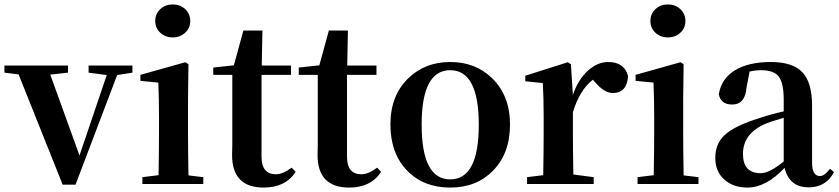

<svg xmlns="http://www.w3.org/2000/svg" viewBox="-28 -831 3788 867"><path d="M570 -503 501 -492 313 3H255L56 -495L-8 -503V-535H279V-503L199 -494L331 -129L454 -492L372 -503V-535H570Z M696 -683Q673 -704 673 -736Q673 -769 696 -790Q719 -811 752 -811Q785 -811 808 -790Q831 -769 831 -736Q831 -704 808 -683Q785 -662 752 -662Q719 -662 696 -683ZM890 -31V0H615V-31L688 -40Q690 -154 690 -235V-306Q690 -383 687 -458L606 -466V-493L809 -550L823 -541L821 -385V-235Q821 -153 823 -39Z M1307 -55Q1261 16 1163 16Q1020 16 1020 -131L1021 -178V-493H935V-526L1028 -536L1071 -693H1157L1154 -535H1286V-493H1153V-123Q1153 -44 1218 -44Q1249 -44 1289 -74Z M1693 -55Q1647 16 1549 16Q1406 16 1406 -131L1407 -178V-493H1321V-526L1414 -536L1457 -693H1543L1540 -535H1672V-493H1539V-123Q1539 -44 1604 -44Q1635 -44 1675 -74Z M1812 -59Q1735 -137 1735 -269Q1735 -399 1815 -477Q1891 -551 2005 -551Q2119 -551 2194 -478Q2275 -399 2275 -269Q2275 -137 2197 -59Q2123 16 2005 16Q1886 16 1812 -59ZM2134 -268Q2134 -514 2005 -514Q1876 -514 1876 -268Q1876 -21 2005 -21Q2134 -21 2134 -268Z M2559 -402Q2582 -472 2628 -513Q2671 -551 2718 -551Q2792 -551 2808 -487Q2803 -411 2739 -411Q2701 -411 2660 -459L2649 -471Q2589 -424 2559 -324V-235Q2559 -157 2561 -43L2653 -31V0H2352V-31L2425 -40Q2427 -154 2427 -235V-307Q2427 -392 2423 -456L2344 -464V-489L2536 -550L2550 -541Z M2932 -683Q2909 -704 2909 -736Q2909 -769 2932 -790Q2955 -811 2988 -811Q3021 -811 3044 -790Q3067 -769 3067 -736Q3067 -704 3044 -683Q3021 -662 2988 -662Q2955 -662 2932 -683ZM3126 -31V0H2851V-31L2924 -40Q2926 -154 2926 -235V-306Q2926 -383 2923 -458L2842 -466V-493L3045 -550L3059 -541L3057 -385V-235Q3057 -153 3059 -39Z M3511 -299Q3449 -281 3436 -275Q3327 -232 3327 -136Q3327 -49 3407 -49Q3447 -49 3511 -102ZM3738 -54Q3702 15 3624 15Q3536 15 3515 -73Q3431 16 3347 16Q3283 16 3243 -20Q3202 -56 3202 -118Q3202 -182 3244 -221Q3289 -263 3402 -298Q3449 -314 3511 -328V-379Q3511 -457 3488 -486Q3466 -514 3409 -514Q3384 -514 3357 -508L3343 -436Q3337 -359 3278 -359Q3227 -359 3218 -405Q3228 -473 3288 -512Q3350 -551 3453 -551Q3551 -551 3595 -505Q3639 -459 3639 -354V-96Q3639 -36 3675 -36Q3695 -36 3720 -69Z"/></svg>

Font: Source Han Serif JP
Style: Bold
Weight: 700
Designer: Ryoko NISHIZUKA  (kana & ideographs); Frank Grießhammer (Latin, Greek & Cyrillic); Wenlong ZHANG  (bopomofo); Sandoll Co
Foundry: Adobe Systems Incorporated
Version: Version 1.000;PS 1;hotconv 16.6.53;makeotf.lib2.5.65590